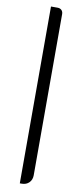

<svg xmlns="http://www.w3.org/2000/svg" viewBox="-119 -882 518 1202"><g transform="rotate(10 140.5 -281.0)"><path d="M102 281V-843H144Q160 -843 169.5 -833.5Q179 -824 179 -808V-281V216Q179 245 161 263Q143 281 114 281Z"/></g></svg>

Font: GenSenRounded TW M
Style: Regular
Weight: 500
Version: Version 1.501;PS 1;hotconv 16.6.51;makeotf.lib2.5.65220